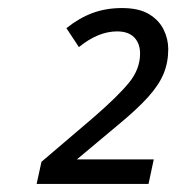

<svg xmlns="http://www.w3.org/2000/svg" viewBox="-20 -873 438 477"><path d="M71 -416 83 -471 212 -581Q272 -633 300 -667Q328 -701 328 -740Q328 -765 313.5 -780Q299 -795 271 -795Q224 -795 176 -756L145 -803Q176 -828 209.5 -840.5Q243 -853 283 -853Q325 -853 350 -838Q375 -823 386.5 -799.5Q398 -776 398 -751Q398 -718 386.5 -690Q375 -662 348 -632Q321 -602 275 -564L171 -477H362L349 -416Z"/></svg>

Font: Noto IKEA Latin
Style: Italic
Weight: 400
Italic angle: -12°
Designer: Monotype Design Team
Foundry: Monotype Imaging Inc.
Version: Version 1.0